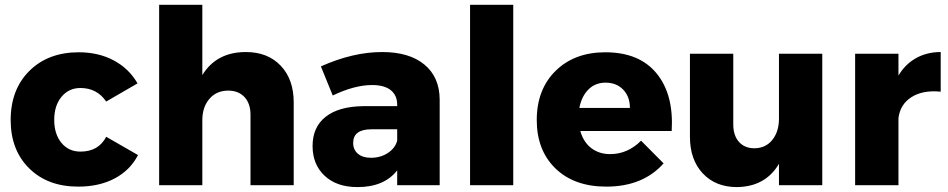

<svg xmlns="http://www.w3.org/2000/svg" viewBox="-20 -762 3900 790"><path d="M417 -344.2Q378.9 -399.9 311 -399.9Q263.2 -399.9 233.2 -363.8Q203.1 -327.6 203.1 -269Q203.1 -210 232.9 -174.1Q262.7 -138.2 311 -138.2Q385.3 -138.2 417 -199.2L547.9 -124Q515.6 -61.5 451.9 -27.8Q388.2 5.9 301.8 5.9Q176.3 5.9 100.1 -69.3Q23.9 -144.5 23.9 -268.1Q23.9 -394 101.1 -470.5Q178.2 -546.9 304.2 -546.9Q385.3 -546.9 448 -513.4Q510.7 -480 545.9 -418.9Z M991.7 -547.9Q1081.5 -547.9 1135 -491.7Q1188.5 -435.5 1188.5 -340.8V0H1010.7V-290Q1010.7 -335.9 986.1 -362.5Q961.4 -389.2 918.5 -389.2Q869.6 -388.7 841.1 -354.7Q812.5 -320.8 812.5 -267.1V0H634.8V-742.2H812.5V-453.1Q870.6 -547.9 991.7 -547.9Z M1552.2 -547.9Q1664.1 -547.9 1726.3 -496.3Q1788.6 -444.8 1789.1 -352.1V0H1614.3V-61Q1560.5 7.8 1451.2 7.8Q1365.2 7.8 1315.7 -38.8Q1266.1 -85.4 1266.1 -161.1Q1266.1 -238.8 1319.6 -281.2Q1373 -323.7 1473.1 -325.2H1614.3V-331.1Q1614.3 -369.6 1587.9 -390.9Q1561.5 -412.1 1511.2 -412.1Q1439 -412.1 1349.1 -369.1L1300.3 -488.8Q1432.1 -547.9 1552.2 -547.9ZM1506.3 -112.8Q1545.9 -112.8 1575.9 -132.6Q1606 -152.3 1614.3 -183.1V-230H1508.3Q1433.1 -230 1433.1 -173.8Q1433.1 -146 1452.6 -129.4Q1472.2 -112.8 1506.3 -112.8Z M1914.1 -742.2H2091.8V0H1914.1Z M2470.7 -546.9Q2610.4 -546.9 2681.6 -460Q2752.9 -373 2743.7 -223.1H2367.7Q2380.4 -177.7 2412.6 -152.8Q2444.8 -127.9 2490.7 -127.9Q2562.5 -127.9 2617.7 -183.1L2710.4 -89.8Q2625.5 5.9 2474.6 5.9Q2342.8 5.9 2265.6 -68.8Q2188.5 -143.6 2188.5 -268.1Q2188.5 -394 2266.1 -470.5Q2343.8 -546.9 2470.7 -546.9ZM2363.8 -317.9H2571.8Q2571.8 -364.3 2544.2 -393.1Q2516.6 -421.9 2471.7 -421.9Q2429.2 -421.9 2401.1 -393.8Q2373 -365.7 2363.8 -317.9Z M3185.1 -541H3363.3V0H3185.1V-87.9Q3129.4 6.3 3012.2 7.8Q2924.3 7.8 2871.6 -48.6Q2818.8 -105 2818.8 -199.2V-541H2997.1V-250Q2997.1 -204.6 3020.5 -178.2Q3043.9 -151.9 3084 -151.9Q3130.4 -152.3 3157.7 -186.3Q3185.1 -220.2 3185.1 -273.9Z M3676.8 -451.2Q3704.6 -498 3749.3 -522.9Q3793.9 -547.9 3850.6 -547.9V-384.8Q3776.9 -392.1 3730.2 -362.3Q3683.6 -332.5 3676.8 -275.9V0H3498.5V-541H3676.8Z"/></svg>

Font: Montserrat-Arabic
Style: Bold
Weight: 700
Designer: Mohamed Gaber
Foundry: Kief Type Foundry
Version: Version 5.008;PS 005.008;hotconv 1.0.88;makeotf.lib2.5.64775